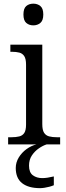

<svg xmlns="http://www.w3.org/2000/svg" viewBox="-20 -776 355 1032"><path d="M23.7 0V-38.3H41.3Q65.7 -38.3 83.3 -42.7Q101 -47 110.5 -61.3Q120 -75.7 120 -106.3V-428.3Q120 -459.7 110.3 -474.3Q100.7 -489 83.7 -493.3Q66.7 -497.7 44 -497.7H35.7V-536H207.3V-109.3Q207.3 -77.3 216.8 -62.5Q226.3 -47.7 243.8 -43Q261.3 -38.3 286 -38.3H303.3V0ZM159.3 -639.7Q136.3 -639.7 121.2 -652.8Q106 -666 106 -698Q106 -730.7 121.2 -743.5Q136.3 -756.3 159.3 -756.3Q181.3 -756.3 197 -743.5Q212.7 -730.7 212.7 -698Q212.7 -666 197 -652.8Q181.3 -639.7 159.3 -639.7ZM195.3 235.3Q133 235.3 98.8 208.5Q64.7 181.7 64.7 127Q64.7 97 80.8 70.5Q97 44 122.5 25.5Q148 7 176.3 0H231.3Q211.3 6 189.2 21.2Q167 36.3 151.5 59.3Q136 82.3 136 114.3Q136 151 156.7 166.2Q177.3 181.3 207 181.3Q220.7 181.3 235.7 179Q250.7 176.7 269.3 172.3V219.7Q258.3 224.3 245.2 227.8Q232 231.3 218.7 233.3Q205.3 235.3 195.3 235.3Z"/></svg>

Font: Noto Serif Hentaigana ExtraLight
Style: Regular
Weight: 200
Designer: Kazuhiro Yamada
Foundry: nipponia
Version: Version 1.000